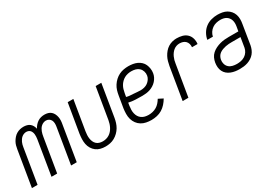

<svg xmlns="http://www.w3.org/2000/svg" viewBox="6 -1143 2483 1766"><g transform="rotate(-30 1247.0 -260.0)"><path d="M3 0 65 -376Q68 -395 73 -413.5Q78 -432 88 -449.5Q98 -467 111.5 -482.5Q125 -498 142.5 -508.5Q160 -519 179 -523.5Q198 -528 217 -528Q235 -528 252.5 -523.5Q270 -519 283 -508.5Q296 -498 304.5 -482.5Q313 -467 316 -450Q325 -467 338 -482Q351 -497 367.5 -508Q384 -519 402.5 -523.5Q421 -528 439 -528Q459 -528 477 -523Q495 -518 508.5 -506Q522 -494 530 -477.5Q538 -461 541.5 -442.5Q545 -424 544 -405Q543 -386 539 -366L479 0H419L481 -376Q484 -393 483.5 -410.5Q483 -428 476 -442.5Q469 -457 455 -465.5Q441 -474 424 -474Q411 -474 398 -469Q385 -464 374 -454.5Q363 -445 355.5 -433Q348 -421 343 -408Q338 -395 335 -382Q332 -369 330 -356L271 0H211L271 -366Q273 -378 273.5 -390.5Q274 -403 273 -414.5Q272 -426 268 -437Q264 -448 257 -456.5Q250 -465 238.5 -469.5Q227 -474 215 -474Q203 -474 190.5 -469.5Q178 -465 167.5 -456.5Q157 -448 149.5 -437Q142 -426 136.5 -414.5Q131 -403 128 -390.5Q125 -378 123 -366L63 0Z M783 8Q755 8 729.5 1.5Q704 -5 683.5 -20.5Q663 -36 649.5 -58.5Q636 -81 631 -106.5Q626 -132 627 -159.5Q628 -187 632 -215L683 -520H743L691 -206Q688 -187 687 -168.5Q686 -150 688.5 -132Q691 -114 698 -97.5Q705 -81 717.5 -69Q730 -57 747.5 -51.5Q765 -46 784 -46Q801 -46 819 -50.5Q837 -55 853 -65Q869 -75 881.5 -89.5Q894 -104 902.5 -120.5Q911 -137 916.5 -154Q922 -171 925 -189L980 -520H1040L984 -180Q980 -156 972.5 -132Q965 -108 952 -86Q939 -64 920 -45.5Q901 -27 878.5 -14.5Q856 -2 831.5 3Q807 8 783 8Z M1271 8Q1242 8 1214.5 2.5Q1187 -3 1164 -17Q1141 -31 1125 -53Q1109 -75 1101.5 -101.5Q1094 -128 1094.5 -157Q1095 -186 1099 -215L1120 -340Q1124 -365 1131.5 -389.5Q1139 -414 1153.5 -436.5Q1168 -459 1188 -477.5Q1208 -496 1231.5 -507.5Q1255 -519 1280.5 -523.5Q1306 -528 1330 -528Q1354 -528 1378 -524Q1402 -520 1422.5 -510.5Q1443 -501 1459.5 -485.5Q1476 -470 1485 -449.5Q1494 -429 1497.5 -405.5Q1501 -382 1497 -358Q1494 -338 1484.5 -319Q1475 -300 1460.5 -284Q1446 -268 1427.5 -256.5Q1409 -245 1389.5 -238.5Q1370 -232 1349.5 -229.5Q1329 -227 1309 -227Q1272 -227 1235 -228.5Q1198 -230 1163 -238L1158 -206Q1155 -186 1154.5 -166Q1154 -146 1158.5 -127Q1163 -108 1172.5 -92.5Q1182 -77 1197.5 -66Q1213 -55 1232 -50.5Q1251 -46 1271 -46Q1292 -46 1313.5 -51Q1335 -56 1354.5 -67.5Q1374 -79 1389 -96Q1404 -113 1416 -133L1465 -108Q1450 -82 1429.5 -59Q1409 -36 1383.5 -20.5Q1358 -5 1328.5 1.5Q1299 8 1271 8ZM1319 -279Q1338 -279 1358 -284Q1378 -289 1394.5 -300.5Q1411 -312 1423 -329.5Q1435 -347 1438 -366Q1442 -389 1435 -411Q1428 -433 1412.5 -447.5Q1397 -462 1375.5 -468Q1354 -474 1330 -474Q1312 -474 1293.5 -470Q1275 -466 1258 -457Q1241 -448 1226.5 -433.5Q1212 -419 1202.5 -402.5Q1193 -386 1187.5 -368Q1182 -350 1179 -331L1172 -293Q1189 -288 1207.5 -286.5Q1226 -285 1245 -284Q1264 -283 1282 -281Q1300 -279 1319 -279Z M1604 0 1660 -340Q1664 -363 1670.5 -386Q1677 -409 1688 -430Q1699 -451 1715.5 -470.5Q1732 -490 1752.5 -503Q1773 -516 1796.5 -522Q1820 -528 1842 -528Q1873 -528 1902 -520.5Q1931 -513 1951.5 -493.5Q1972 -474 1980.5 -445.5Q1989 -417 1985 -386H1926Q1928 -405 1923 -422Q1918 -439 1906.5 -451Q1895 -463 1878 -468.5Q1861 -474 1842 -474Q1826 -474 1809.5 -468.5Q1793 -463 1779.5 -452Q1766 -441 1755.5 -426.5Q1745 -412 1738 -396Q1731 -380 1726.5 -364Q1722 -348 1720 -331L1665 0Z M2207 8Q2183 8 2160 4.5Q2137 1 2115.5 -7.5Q2094 -16 2077 -30.5Q2060 -45 2050 -65.5Q2040 -86 2038 -109.5Q2036 -133 2040 -157Q2044 -181 2054.5 -203.5Q2065 -226 2084 -243Q2103 -260 2126 -271Q2149 -282 2173 -288.5Q2197 -295 2220.5 -297Q2244 -299 2267 -299H2368L2376 -345Q2379 -362 2379 -378.5Q2379 -395 2374.5 -410.5Q2370 -426 2360.5 -438.5Q2351 -451 2338 -459Q2325 -467 2309 -470.5Q2293 -474 2276 -474Q2254 -474 2231.5 -468.5Q2209 -463 2190 -449.5Q2171 -436 2158 -416Q2145 -396 2141 -374H2082Q2087 -406 2104.5 -437Q2122 -468 2149.5 -489Q2177 -510 2210.5 -519Q2244 -528 2276 -528Q2302 -528 2327 -523.5Q2352 -519 2372.5 -507.5Q2393 -496 2408.5 -477.5Q2424 -459 2431.5 -436Q2439 -413 2439 -387.5Q2439 -362 2434 -336L2401 -132Q2397 -111 2388.5 -90.5Q2380 -70 2366 -53Q2352 -36 2332.5 -23.5Q2313 -11 2292 -4Q2271 3 2249.5 5.5Q2228 8 2207 8ZM2208 -46Q2230 -46 2252 -50.5Q2274 -55 2293.5 -67.5Q2313 -80 2325.5 -99.5Q2338 -119 2342 -141L2359 -244H2267Q2251 -244 2234 -243Q2217 -242 2200.5 -238.5Q2184 -235 2167 -229Q2150 -223 2135 -212.5Q2120 -202 2111 -186Q2102 -170 2099 -153Q2095 -130 2101.5 -108Q2108 -86 2124 -71.5Q2140 -57 2162.5 -51.5Q2185 -46 2208 -46Z"/></g></svg>

Font: Iosevka QP Light
Style: Italic
Weight: 300
Italic angle: -9°
Designer: Belleve Invis
Foundry: Belleve Invis
Version: Version 20.0.0; ttfautohint (v1.8.4)